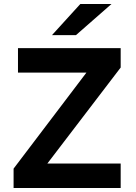

<svg xmlns="http://www.w3.org/2000/svg" viewBox="-20 -941 679 961"><path d="M48 0V-97L412.5 -577.5H70V-700H584V-603L217 -122.5H584V0ZM240 -765 382 -921H538L360 -765Z"/></svg>

Font: Overpass
Style: Bold
Weight: 700
Designer: Delve Withrington, Dave Bailey, Thomas Jockin
Foundry: Delve Fonts LLC
Version: Version 4.000; ttfautohint (v1.8.3)